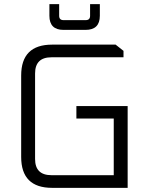

<svg xmlns="http://www.w3.org/2000/svg" viewBox="-20 -905 708 925"><path d="M82 -149V-541Q82 -690 231 -690H537L575 -660V-629H228Q149 -629 149 -551V-139Q149 -61 228 -61H528V-334H348V-394H595V0H231Q82 0 82 -149ZM218 -829V-885H265V-829Q265 -808 286 -808H393Q414 -808 414 -829V-885H461V-829Q461 -761 392 -761H286Q218 -761 218 -829Z"/></svg>

Font: Oxanium ExtraLight Light
Style: Regular
Weight: 300
Version: Version 2.000